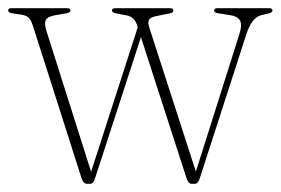

<svg xmlns="http://www.w3.org/2000/svg" viewBox="-30 -445 687 470"><path d="M190 5H183.5Q174.5 5 170 -7.5L50.5 -382Q45.5 -397.5 39.2 -402.5Q33 -407.5 22.5 -409L-0.5 -412.5Q-10 -414 -10 -419.5Q-10 -425 -2 -425H134Q142.5 -425 142.5 -419Q142.5 -414 132.5 -412.5L106.5 -408Q86.5 -404.5 82.2 -396.2Q78 -388 83 -371.5L193 -24.5L307 -377.5L305.5 -383.5Q299 -404 279.5 -407.5L255 -412Q244 -414 244 -419.5Q244 -425 253.5 -425H385.5Q394.5 -425 394.5 -419Q394.5 -413.5 384 -412L354.5 -406Q338 -403 334.8 -396.5Q331.5 -390 335 -379L449.5 -25L555.5 -360Q563 -382.5 558 -393.8Q553 -405 533 -408L504 -412.5Q494 -414 494 -419.5Q494 -425 503 -425H628Q637 -425 637 -419.5Q637 -414 627 -412L609.5 -408Q586 -401.5 573 -361L458.5 -7Q454.5 5 446.5 5H439.5Q431.5 5 427 -7.5L315 -354L202 -6.5Q198.5 5 190 5Z"/></svg>

Font: Fraunces 144pt S050 Thin
Style: Regular
Weight: 100
Version: Version 1.000; ttfautohint (v1.8.3)